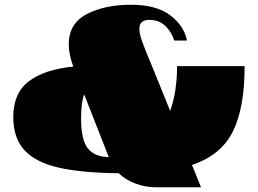

<svg xmlns="http://www.w3.org/2000/svg" viewBox="-20 -726 1088 810"><path d="M790 -30 828 64H637Q594 64 552 48.5Q510 33 481 5Q323 3 227 -19Q131 -41 83.5 -92Q36 -143 36 -233Q36 -333 101.5 -383Q167 -433 289 -445Q270 -498 270 -539Q270 -627 346 -666.5Q422 -706 533 -706Q639 -706 697.5 -662Q756 -618 769 -555H715Q704 -591 677.5 -616.5Q651 -642 610 -642Q568 -642 568 -605Q568 -586 576.5 -560.5Q585 -535 603 -491L612 -470L698 -258Q727 -339 727 -447H1012Q1012 -270 962 -170.5Q912 -71 790 -30ZM439 -63 335 -328Q322 -293 322 -226Q322 -139 349 -102Q376 -65 439 -63Z"/></svg>

Font: Notable
Style: Regular
Weight: 400
Designer: Multiple Designers
Foundry: Google, Inc.
Version: Version 1.100